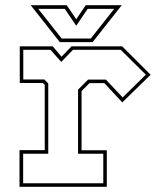

<svg xmlns="http://www.w3.org/2000/svg" viewBox="-20 -718 614 738"><path d="M55 0V-141H152V-391.5L144.5 -399H56V-540H182.5L216.5 -500L255 -540H449.5L559 -430.5L450 -324.5L381 -398.5H324L293.5 -368V-140.5H390.5V0ZM69 -13.5H377V-127H280V-373.5L318.5 -412H387L451.5 -343.5L540.5 -431L444 -526.5H260.5L215.5 -480L174 -526.5H69.5V-412.5H150.5L165.5 -397V-127H69ZM210 -556 98 -698H236.5L273 -644L309.5 -698H448L336 -556ZM217 -570H329L419 -684H317L273 -619L229 -684H127Z"/></svg>

Font: Tourney Thin Thin
Style: Regular
Weight: 250
Version: Version 1.015